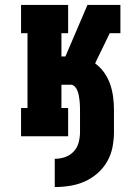

<svg xmlns="http://www.w3.org/2000/svg" viewBox="-20 -550 540 775"><path d="M201 205V91Q223 91 243 84Q263 77 277.5 61.5Q292 46 297.5 25Q303 4 303 -17V-107Q303 -117 302.5 -126.5Q302 -136 301 -145.5Q300 -155 298 -165Q296 -175 292.5 -184Q289 -193 282 -200.5Q275 -208 266 -208H228V-114H255V0H65V-114H91V-416H65V-530H255V-416H228V-322H244L333 -530H466V-416H423L370 -307L364 -294Q385 -279 400.5 -257Q416 -235 424.5 -210.5Q433 -186 436.5 -159.5Q440 -133 440 -107V-17Q440 14 434 44.5Q428 75 412.5 102Q397 129 373.5 149.5Q350 170 322 182.5Q294 195 263 200Q232 205 201 205Z"/></svg>

Font: Iosevka Slab Heavy
Style: Regular
Weight: 900
Monospace: yes
Designer: Belleve Invis
Foundry: Belleve Invis
Version: Version 11.1.0; ttfautohint (v1.8.3)